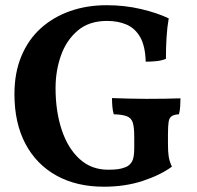

<svg xmlns="http://www.w3.org/2000/svg" viewBox="-20 -705 754 734"><path d="M377 8.8Q272.9 8.8 196 -33.7Q119.1 -76.2 77.1 -155.5Q35.2 -234.9 35.2 -345.2Q35.2 -426.8 61.8 -490.5Q88.4 -554.2 136.2 -597.2Q184.1 -640.1 248 -662.6Q312 -685.1 388.2 -685.1Q457 -685.1 519 -670.4Q581.1 -655.8 625 -634.8Q619.1 -601.1 616.7 -562Q614.3 -522.9 614.3 -480Q597.2 -473.1 577.1 -471.2Q557.1 -469.2 537.1 -469.2Q535.2 -529.8 515.6 -563.5Q496.1 -597.2 463.6 -611.1Q431.2 -625 389.2 -625Q320.3 -625 276.9 -587.9Q233.4 -550.8 212.9 -492.4Q192.4 -434.1 192.4 -368.2Q192.4 -279.8 215.8 -209Q239.3 -138.2 284.2 -97.2Q329.1 -56.2 393.1 -56.2Q415 -56.2 430.2 -58.1Q445.3 -60.1 460 -65.9Q475.1 -71.8 484.1 -86.4Q493.2 -101.1 493.2 -139.2V-181.2Q493.2 -219.2 487.5 -236.6Q481.9 -253.9 465.1 -260.5Q448.2 -267.1 415 -268.1Q411.1 -279.8 409.7 -295.9Q408.2 -312 408.2 -330.1Q433.1 -329.1 470.2 -328.1Q507.3 -327.1 539.1 -327.1Q570.3 -327.1 608.2 -327.6Q646 -328.1 669.9 -329.1Q669.9 -314.9 668.9 -298.6Q668 -282.2 664.1 -268.1Q646 -267.1 636.5 -261Q627 -254.9 624.5 -238.5Q622.1 -222.2 622.1 -189V-154.8Q622.1 -124 625 -106Q627.9 -87.9 637.2 -67.9Q592.3 -35.2 525.1 -13.2Q458 8.8 377 8.8Z"/></svg>

Font: Abu Sayed
Style: Regular
Weight: 400
Designer: Jayed Ahsan Saad
Foundry: Codepotro
Version: Codepotro Abu Sayed;Version 0.800